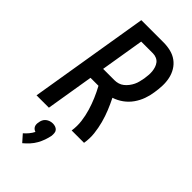

<svg xmlns="http://www.w3.org/2000/svg" viewBox="-305 -795 1109 1109"><g transform="rotate(45 250.0 -240.5)"><path d="M4 0 125 -735H307Q337 -735 365.5 -728Q394 -721 416.5 -704.5Q439 -688 453.5 -664Q468 -640 474 -612Q480 -584 479 -554Q478 -524 473 -494Q469 -464 458 -433.5Q447 -403 428 -376Q409 -349 382 -329.5Q355 -310 324 -300Q341 -266 355.5 -230.5Q370 -195 380 -157.5Q390 -120 394.5 -80.5Q399 -41 392 0H291Q297 -40 292 -79Q287 -118 276 -154.5Q265 -191 250.5 -225Q236 -259 218 -292H153L105 0ZM168 -380H261Q276 -380 291 -384.5Q306 -389 318.5 -399Q331 -409 341 -422Q351 -435 358 -449.5Q365 -464 368.5 -479Q372 -494 375 -509Q377 -524 378.5 -539.5Q380 -555 378.5 -570Q377 -585 372.5 -599Q368 -613 359.5 -624Q351 -635 337 -641Q323 -647 308 -647H212ZM141 254 103 211Q117 199 129 184.5Q141 170 149 154Q142 152 135.5 147Q129 142 125.5 135Q122 128 121.5 119.5Q121 111 123 103Q124 92 129 81Q134 70 143.5 62.5Q153 55 164 51.5Q175 48 186 48Q197 48 207 51.5Q217 55 223.5 62.5Q230 70 231 81Q232 92 231 103Q227 124 219.5 145Q212 166 201 185.5Q190 205 174.5 222Q159 239 141 254Z"/></g></svg>

Font: Iosevka Term Curly SmBd Obl
Style: Regular
Weight: 600
Italic angle: -9°
Designer: Belleve Invis
Foundry: Belleve Invis
Version: Version 32.3.0